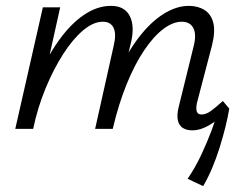

<svg xmlns="http://www.w3.org/2000/svg" viewBox="-20 -439 831 654"><path d="M635 5Q616 5 603 -3Q590 -11 586 -28.5Q582 -46 588 -72L639 -279Q650 -320 639 -342.5Q628 -365 599 -365Q569 -365 536 -340Q503 -315 471 -267.5Q439 -220 411.5 -152.5Q384 -85 364 0H320Q343 -101 377 -179Q411 -257 452 -310.5Q493 -364 537 -391.5Q581 -419 623 -419Q654 -419 676.5 -405Q699 -391 706.5 -361.5Q714 -332 702 -284L651 -89Q647 -71 650 -60Q653 -49 667 -49Q682 -49 699 -61.5Q716 -74 739 -95L761 -69Q739 -45 717.5 -29Q696 -13 675.5 -4Q655 5 635 5ZM32 0 126 -414H185L93 0ZM54 0Q74 -90 106.5 -166.5Q139 -243 179.5 -300Q220 -357 265.5 -388Q311 -419 358 -419Q405 -419 422.5 -383.5Q440 -348 425 -289L355 0H304L367 -282Q377 -323 367 -344Q357 -365 330 -365Q298 -365 263 -335.5Q228 -306 195 -254.5Q162 -203 135 -137.5Q108 -72 93 0ZM672 195 619 170Q645 132 665 89.5Q685 47 701 4.5Q717 -38 728 -78L761 -69Q756 -39 747.5 -5Q739 29 728 64Q717 99 703 132.5Q689 166 672 195Z"/></svg>

Font: Ysabeau Office
Style: Italic
Weight: 400
Italic angle: -12°
Designer: Christian Thalmann (Catharsis Fonts)
Version: Version 2.001;gftools[0.9.30]; featfreeze: tnum,lnum,ss02